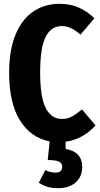

<svg xmlns="http://www.w3.org/2000/svg" viewBox="-20 -730 524 1009"><path d="M325 15V53Q412 67 412 148Q412 198 378 228.5Q344 259 283 259Q225 259 184 230L218 164Q244 177 272 177Q307 177 307 146Q307 127 289 119Q271 111 231 111L241 13Q142 -6 85 -97Q28 -188 28 -348Q28 -467 61.5 -548Q95 -629 155 -669.5Q215 -710 293 -710Q348 -710 392.5 -691Q437 -672 476 -634L403 -548Q378 -570 354.5 -581.5Q331 -593 304 -593Q249 -593 220 -536.5Q191 -480 191 -348Q191 -219 220.5 -162Q250 -105 305 -105Q335 -105 357 -117Q379 -129 411 -155L482 -71Q453 -38 413 -15Q373 8 325 15Z"/></svg>

Font: Fira Sans Extra Condensed
Style: Bold
Weight: 700
Width: 1
Designer: Carrois Corporate & Edenspiekermann AG
Foundry: Carrois Corporate GbR & Edenspiekermann AG
Version: Version 4.203